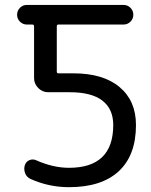

<svg xmlns="http://www.w3.org/2000/svg" viewBox="-20 -775 617 784"><path d="M89.8 -754.9H484.4Q501 -754.9 512.7 -743.2Q524.4 -731.4 524.4 -714.8Q524.4 -698.2 512.7 -686.5Q501 -674.8 484.4 -674.8H218.8Q211.9 -674.8 211.9 -668V-482.4Q211.9 -475.6 218.8 -475.6H279.3Q401.4 -475.6 468.3 -419.4Q535.2 -363.3 535.2 -264.6Q535.2 -140.6 464.8 -75.7Q394.5 -10.7 261.7 -10.7Q179.7 -10.7 105.5 -43.9Q89.8 -50.8 83 -66.4Q79.1 -76.2 79.1 -85.9Q79.1 -92.8 81.1 -99.6Q85.9 -115.2 100.1 -121.1Q114.3 -127 128.9 -120.1Q197.3 -89.8 261.7 -89.8Q442.4 -89.8 442.4 -264.6Q442.4 -330.1 397.9 -364.3Q353.5 -398.4 265.6 -398.4H176.8Q153.3 -398.4 136.2 -415.5Q119.1 -432.6 119.1 -456.1V-668Q119.1 -674.8 111.3 -674.8H89.8Q73.2 -674.8 61.5 -686.5Q49.8 -698.2 49.8 -714.8Q49.8 -731.4 61.5 -743.2Q73.2 -754.9 89.8 -754.9Z"/></svg>

Font: Gen Jyuu Gothic Regular
Style: Regular
Weight: 400
Designer: [Source Han Sans]
Ryoko NISHIZUKA  (kana & ideographs); Paul D. Hunt (Latin, Greek & Cyrillic); Wenlong ZHANG  (bopomofo
Version: Version 1.002.20150607